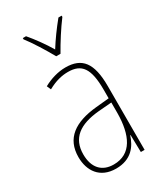

<svg xmlns="http://www.w3.org/2000/svg" viewBox="-193 -841 796 929"><g transform="rotate(-30 205.0 -376.5)"><path d="M192 -606H216C241 -651 281 -714 313 -756V-763H295C260 -720 231 -680 204 -637C179 -680 143 -729 114 -763H96V-756C123 -722 166 -653 192 -606ZM203 -537C162 -537 118 -524 80 -503L90 -480C133 -504 170 -512 203 -512C278 -512 310 -471 310 -351V-303L237 -296C113 -284 41 -234 41 -129C41 -53 82 10 172 10C258 10 294 -43 311 -96H313L315 0H336V-356C336 -486 295 -537 203 -537ZM237 -273 311 -279V-220C310 -98 271 -13 172 -13C106 -13 68 -55 68 -129C68 -219 127 -263 237 -273Z"/></g></svg>

Font: Noto Sans Sinhala UI Condensed Thin
Style: Regular
Weight: 100
Width: 3
Designer: Jelle Bosma - Monotype Design Team
Foundry: Monotype Imaging Inc.
Version: Version 2.006